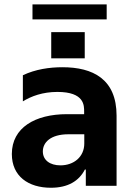

<svg xmlns="http://www.w3.org/2000/svg" viewBox="-20 -866 621 895"><path d="M477.3 -845.5H131.4V-775.6H477.3ZM218.8 -716.3V-594.1H375V-716.3ZM217.3 9.2C296.5 9.2 348 -22 375.7 -75.6H380V0H523.4V-326.7C523.4 -497.9 412.6 -552.6 271 -552.6C210.9 -552.6 145.6 -543.3 86.6 -515.3V-393.5C125.7 -417.6 179 -437.5 247.5 -437.5C374.3 -437.5 372.2 -373.9 372.2 -345.2V-333.8H291.9C144.5 -333.8 35.2 -271.3 35.2 -148.1C35.2 -44.4 112.2 9.2 217.3 9.2ZM261.7 -95.2C213.1 -95.2 179.7 -119.3 179.7 -160.2C179.7 -200.6 213.8 -240.1 299.4 -240.1H372.9V-197.1C372.9 -134.6 323.9 -95.2 261.7 -95.2Z"/></svg>

Font: TID UI
Style: Bold
Weight: 700
Designer: The TID Project Authors
Foundry: Bakken & Bæck
Version: Version 1.001;hotconv 1.0.109;makeotfexe 2.5.65596